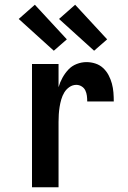

<svg xmlns="http://www.w3.org/2000/svg" viewBox="-20 -790 540 810"><path d="M115 0V-520H227V-422Q233 -443 243.5 -462Q254 -481 268.5 -496.5Q283 -512 303.5 -520Q324 -528 345 -528Q364 -528 382.5 -522Q401 -516 415 -503Q429 -490 438 -473Q447 -456 452 -437.5Q457 -419 458.5 -400Q460 -381 460 -362H348Q348 -374 346.5 -386Q345 -398 340 -408.5Q335 -419 324.5 -425.5Q314 -432 302 -432Q286 -432 272.5 -422.5Q259 -413 251 -399.5Q243 -386 238.5 -370.5Q234 -355 231.5 -339Q229 -323 228 -307.5Q227 -292 227 -276V0ZM377 -576 229 -710 297 -770 432 -624ZM207 -576 59 -710 127 -770 262 -624Z"/></svg>

Font: Iosevka SS08 Regular
Style: Bold
Weight: 700
Monospace: yes
Designer: Belleve Invis
Foundry: Belleve Invis
Version: Version 16.3.4; ttfautohint (v1.8.4)